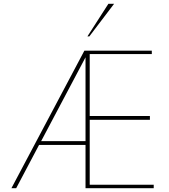

<svg xmlns="http://www.w3.org/2000/svg" viewBox="-20 -988 887 1008"><path d="M196 -247 429 -687V-247ZM787 -18H451V-359H767V-379H451V-704H777V-722H423L40 0H65L185 -227H429V0H787ZM549 -968 439 -797H449L579 -968Z"/></svg>

Font: Perun Thin
Style: Regular
Weight: 100
Foundry: Copyright (c) Stefan Peev, Context Ltd, 2016
Version: Version 1.089